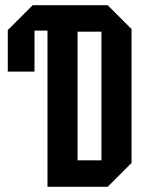

<svg xmlns="http://www.w3.org/2000/svg" viewBox="-20 -720 564 740"><path d="M113 -602V-444H10V-604L106 -700H395L487 -608V-92L395 0H163V-602ZM279 -102H371V-598H279Z"/></svg>

Font: Tektur Condensed Medium
Style: Regular
Weight: 500
Width: 3
Designer: Adam Jagosz
Foundry: Adam Jagosz
Version: Version 1.005;gftools[0.9.30]